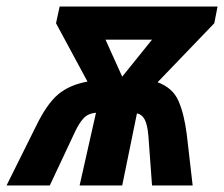

<svg xmlns="http://www.w3.org/2000/svg" viewBox="-70 -566 684 586"><path d="M40 -181Q73 -249 107.5 -278Q142 -307 197 -317L101 -495L112 -546H594L584 -495L411 -315Q457 -298 474.5 -258.5Q492 -219 500 -156L518 0H394L383 -150Q380 -186 371.5 -201.5Q363 -217 348 -220L303 0H173L223 -222Q200 -220 186.5 -206.5Q173 -193 160 -166L82 0H-50ZM252 -445 303 -332 394 -445Z"/></svg>

Font: BC Sans
Style: Bold Italic
Weight: 700
Italic angle: -12°
Designer: Monotype Design Team
Province of B.C.
Foundry: Monotype Imaging Inc.
Version: Version 2.000;GOOG;noto-source:20170915:90ef993387c0